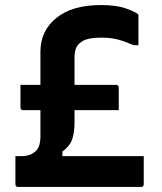

<svg xmlns="http://www.w3.org/2000/svg" viewBox="-20 -740 640 760"><path d="M61 -404H140V-535Q140 -618 203 -669Q266 -720 380 -720Q441 -720 478.5 -706.5Q516 -693 526 -684Q528 -682 528 -677V-561H509Q475 -576 447 -583.5Q419 -591 382 -591Q352 -591 331.5 -586.5Q311 -582 298 -571Q275 -555 275 -513V-404H439Q450 -404 450 -393V-304H275V-253Q275 -221 267 -192.5Q259 -164 227 -140V-122H549V-11Q549 0 538 0H52Q41 0 41 -11V-122H65Q99 -122 119.5 -140Q140 -158 140 -199V-304H72Q61 -304 61 -315Z"/></svg>

Font: Recursive Sn Lnr St
Style: Bold
Weight: 700
Version: Version 1.079;hotconv 1.0.112;makeotfexe 2.5.65598; ttfautoh